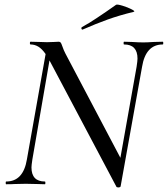

<svg xmlns="http://www.w3.org/2000/svg" viewBox="-20 -808 736 842"><path d="M122 -109Q118 -83 118 -74Q118 -12 177 -12Q179 -12 179 -6Q179 0 177 0Q155 0 142 -1L93 -2L45 -1Q32 0 7 0Q5 0 5 -6Q5 -12 7 -12Q82 -12 98 -109L180 -571Q164 -594 148 -603.5Q132 -613 114 -613Q111 -613 111 -619Q111 -625 114 -625L153 -624Q165 -623 186 -623Q205 -623 218 -624Q231 -625 237 -625Q243 -625 246 -621.5Q249 -618 253 -606Q260 -586 267 -573L508 -116L579 -515Q583 -541 583 -551Q583 -613 524 -613Q522 -613 522 -619Q522 -625 524 -625L558 -624Q588 -622 609 -622Q625 -622 655 -624L694 -625Q696 -625 696 -619Q696 -613 694 -613Q619 -613 603 -515L509 9Q509 11 506 12.5Q503 14 499 14Q491 14 490 10L197 -543ZM339 -689Q372 -707 404.5 -729Q437 -751 446 -757L489 -787Q494 -790 517 -783Q540 -776 557.5 -767Q575 -758 566 -756Q504 -741 452.5 -722.5Q401 -704 344 -679L342 -678Q338 -678 337 -682.5Q336 -687 339 -689Z"/></svg>

Font: CormorantInfant-MediumItalic
Style: Italic
Weight: 500
Italic angle: -10°
Designer: Christian Thalmann (Catharsis Fonts)
Foundry: Catharsis Fonts
Version: Version 3.303